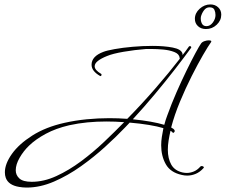

<svg xmlns="http://www.w3.org/2000/svg" viewBox="-20 -766 1018 866"><path d="M100 80Q83 80 66 77Q18 69 6 36Q2 25 2 11Q2 -27 33.5 -71.5Q65 -116 125.5 -154.5Q186 -193 271 -212Q320 -223 371.5 -228Q423 -233 473 -233Q515 -233 554 -230Q620 -297 681.5 -368Q743 -439 791 -501Q791 -502 790.5 -503.5Q790 -505 790 -506Q788 -523 766 -531.5Q744 -540 716 -542.5Q688 -545 665 -545Q642 -545 639 -545Q587 -541 537.5 -532.5Q488 -524 462 -513Q437 -503 422 -491.5Q407 -480 407 -467Q407 -450 436 -433Q438 -432 438 -429Q438 -426 436 -424Q434 -422 432 -423Q393 -445 393 -474Q393 -512 446 -532Q461 -538 497 -544.5Q533 -551 578.5 -555Q624 -559 668 -559Q720 -559 759 -551.5Q798 -544 803 -524Q804 -521 803 -517Q811 -527 818 -536.5Q825 -546 832 -556Q833 -558 837 -558Q840 -558 842 -555Q844 -552 841 -549Q812 -509 769 -453.5Q726 -398 677 -339.5Q628 -281 579 -228Q668 -219 721 -203Q724 -214 727 -224Q730 -234 734 -244Q753 -297 776 -349.5Q799 -402 821.5 -448Q844 -494 861.5 -526.5Q879 -559 887 -570Q892 -577 902.5 -580.5Q913 -584 921 -584Q937 -584 932 -576Q919 -558 895.5 -517.5Q872 -477 844.5 -422.5Q817 -368 792 -308Q767 -248 752 -191Q764 -185 767 -179Q768 -178 768 -175Q768 -171 764 -168Q760 -165 758 -169Q757 -171 754.5 -172.5Q752 -174 749 -176Q744 -154 740.5 -132.5Q737 -111 737 -91Q737 -51 752.5 -23.5Q768 4 804 12Q809 13 813.5 13.5Q818 14 823 14Q838 14 854 7.5Q870 1 884 -15Q886 -17 890 -17Q895 -17 898 -14Q901 -11 898 -8Q882 10 863 18Q844 26 824 26Q812 26 800 23Q749 12 728 -25Q707 -62 707 -111Q707 -129 710 -148.5Q713 -168 717 -188Q691 -196 651.5 -202.5Q612 -209 565 -213L545 -192Q507 -152 455.5 -105Q404 -58 345 -16Q286 26 223.5 53Q161 80 100 80ZM123 54Q178 54 234.5 28Q291 2 345.5 -38.5Q400 -79 449.5 -126Q499 -173 540 -215Q500 -218 459 -218Q416 -218 374.5 -214Q333 -210 292 -201Q232 -187 186.5 -162.5Q141 -138 111 -109Q86 -85 68.5 -54.5Q51 -24 51 2Q51 24 67.5 39Q84 54 123 54ZM909 -635Q887 -635 873 -648Q859 -661 859 -681Q859 -707 880.5 -726.5Q902 -746 929 -746Q950 -746 964 -733Q978 -720 978 -700Q978 -674 957.5 -654.5Q937 -635 909 -635ZM911 -648Q928 -648 940 -664.5Q952 -681 952 -698Q952 -711 947 -722Q942 -733 925 -733Q910 -733 900 -719.5Q890 -706 886 -690Q884 -674 890 -661Q896 -648 911 -648Z"/></svg>

Font: Waterfall
Style: Regular
Weight: 400
Designer: Robert E. Leuschke
Foundry: Robert E. Leuschke
Version: Version 1.010; ttfautohint (v1.8.3)